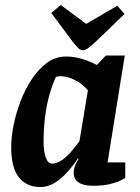

<svg xmlns="http://www.w3.org/2000/svg" viewBox="-20 -740 562 771"><path d="M142 11Q87 11 56 -27.5Q25 -66 25 -150Q25 -189 34.5 -237Q44 -285 62.5 -333.5Q81 -382 108 -422.5Q135 -463 169 -488Q203 -513 245 -513Q269 -513 291.5 -508Q314 -503 334 -495Q354 -487 369 -479L405 -517H481L412 -88H483V-26Q481 -24 465.5 -16Q450 -8 422.5 -1Q395 6 353 6Q315 6 295.5 -7.5Q276 -21 276 -45Q276 -60 281 -73.5Q286 -87 296 -102L293 -104Q274 -75 250 -48.5Q226 -22 199 -5.5Q172 11 142 11ZM189 -83Q209 -83 229.5 -97.5Q250 -112 267.5 -133Q285 -154 299 -173L333 -377Q313 -402 282 -418Q251 -434 223 -434Q216 -434 211.5 -433Q207 -432 204 -430Q190 -400 178.5 -359.5Q167 -319 161 -271Q155 -223 155 -171Q155 -131 164 -107Q173 -83 189 -83ZM313 -538Q302 -538 289.5 -551.5Q277 -565 264 -583L186 -688L224 -720L326 -644L451 -717L480 -684L390 -597Q359 -567 341.5 -552.5Q324 -538 313 -538Z"/></svg>

Font: Faustina
Style: Bold Italic
Weight: 700
Italic angle: -8°
Designer: Alfonso Garcia
Foundry: http://www.omnibus-type.com
Version: Version 1.200